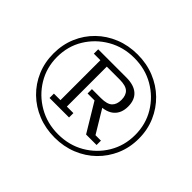

<svg xmlns="http://www.w3.org/2000/svg" viewBox="-139 -791 996 996"><g transform="rotate(45 359.5 -293.0)"><path d="M360 12Q293 12 236 -11Q179 -34 136.5 -75.5Q94 -117 70.5 -172.5Q47 -228 47 -293Q47 -358 70.5 -413.5Q94 -469 136.5 -510.5Q179 -552 236 -575Q293 -598 360 -598Q426 -598 483 -575Q540 -552 582.5 -510.5Q625 -469 649 -413.5Q673 -358 673 -293Q673 -228 649 -172.5Q625 -117 582.5 -75.5Q540 -34 483 -11Q426 12 360 12ZM360 -13Q441 -13 505.5 -50.5Q570 -88 608 -151.5Q646 -215 646 -293Q646 -372 608 -435Q570 -498 505.5 -535.5Q441 -573 360 -573Q280 -573 215 -535.5Q150 -498 111.5 -435Q73 -372 73 -293Q73 -215 111.5 -151.5Q150 -88 215 -50.5Q280 -13 360 -13ZM196 -115V-147H244V-440H196V-472H402Q458 -472 487 -446.5Q516 -421 516 -372Q516 -324 487 -297.5Q458 -271 402 -271H384L419 -283L501 -147H541V-115H464L370 -271H319V-303H385Q430 -303 448.5 -320.5Q467 -338 467 -372Q467 -406 448.5 -423Q430 -440 385 -440H291V-147H339V-115Z"/></g></svg>

Font: Rokkitt Light
Style: Regular
Weight: 300
Version: Version 3.103